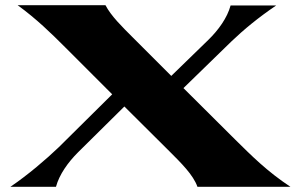

<svg xmlns="http://www.w3.org/2000/svg" viewBox="-20 -721 1161 741"><path d="M387 -701H48C122 -647 177 -593 231 -539L413 -357L207 -153C159 -107 88 -46 20 0H196C209 -48 243 -95 281 -133L460 -310L633 -138C679 -92 726 -46 742 0H1101C1010 -60 950 -121 889 -181L688 -381L873 -561C921 -607 978 -654 1046 -700H870C857 -652 823 -605 784 -567L641 -428L493 -576C451 -618 409 -659 387 -701Z"/></svg>

Font: Coconat
Style: Bold
Weight: 900
Width: 8
Designer: Sara Lavazza
Foundry: Collletttivo
Version: Version 1.000;Glyphs 3.2 (3217)